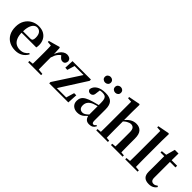

<svg xmlns="http://www.w3.org/2000/svg" viewBox="205 -2001 3199 3199"><g transform="rotate(45 1804.5 -401.5)"><path d="M316.2 16.2Q235.8 16.2 173.2 -16.5Q110.6 -49.1 75.1 -113Q39.6 -176.9 39.6 -268.8Q39.6 -358.8 77.6 -422.2Q115.5 -485.7 177.2 -518.8Q238.9 -551.9 309.4 -551.9Q383.1 -551.9 433.5 -522.5Q483.8 -493.1 509.6 -443.2Q535.4 -393.3 535.4 -330.9Q535.4 -296.1 528.7 -270.2H98.1V-304.6H353.4Q385.5 -304.6 396.9 -322.2Q408.3 -339.8 408.3 -380.4Q408.3 -446.3 380.2 -482.2Q352.1 -518 304.1 -518Q270.7 -518 242.6 -492.9Q214.6 -467.8 198.1 -416Q181.7 -364.1 181.7 -282.7Q181.7 -200.5 204.9 -148.2Q228 -95.8 268.8 -71.7Q309.5 -47.5 361.4 -47.5Q414.4 -47.5 450.9 -67.7Q487.3 -87.9 514.2 -123.2L532.1 -109.9Q500.6 -49.8 445.7 -16.8Q390.7 16.2 316.2 16.2Z M607.2 0V-29.9L715.3 -41.2H801.8L912.2 -29.9V0ZM678.2 0Q679.9 -25.5 680.4 -67.4Q680.9 -109.4 681.4 -154.8Q681.9 -200.3 681.9 -234.8V-310.2Q681.9 -360.7 681 -394.1Q680.2 -427.5 678.2 -463.8L600.1 -470.7V-495.2L796.2 -550.4L809.2 -541.7L816.6 -398.7V-397.7V-234.8Q816.6 -200.3 817.1 -154.8Q817.6 -109.4 818.1 -67.4Q818.6 -25.5 819.6 0ZM816.4 -320.2 783.3 -380.9H810.4Q825 -435.6 851.6 -473.9Q878.3 -512.2 911.4 -532.1Q944.5 -551.9 977.6 -551.9Q1011.2 -551.9 1036.4 -536.8Q1061.7 -521.7 1068.7 -484.5Q1067.9 -453.2 1052.2 -432.6Q1036.4 -411.9 1002.2 -411.9Q977.5 -411.9 959.2 -425.8Q941 -439.6 921.8 -464.4L898.8 -490.9L935.4 -485.1Q892.5 -463.1 864.2 -424.7Q835.9 -386.2 816.4 -320.2Z M1104.1 0V-29.9L1423.2 -521.1V-491.9L1415.2 -502.1H1303.7H1168.9L1204.7 -521.1L1158.6 -370.7L1109.1 -373.9L1117.1 -535.7H1550.7V-505.1L1237.8 -13.9L1242.3 -52.5L1244.8 -33.6H1358.8H1494L1465.4 -17.1L1513.4 -177.5H1564L1554 0Z M1775.6 16.2Q1713.2 16.2 1672.8 -19.4Q1632.3 -54.9 1632.3 -117.6Q1632.3 -161.2 1651 -193.6Q1669.7 -226.1 1714.1 -251.5Q1758.6 -277 1834.4 -297.9Q1873.8 -309.4 1923.4 -322Q1973 -334.6 2013 -344.4V-318.9Q1973 -308.9 1933 -297.6Q1892.9 -286.4 1866.1 -276.7Q1812.3 -254.9 1785.1 -220.6Q1757.8 -186.4 1757.8 -135.9Q1757.8 -90.4 1780.1 -67.9Q1802.3 -45.3 1839 -45.3Q1855.3 -45.3 1873.7 -52.6Q1892.1 -59.9 1916.4 -79.7Q1940.8 -99.4 1974.3 -135.5L1989.8 -82.4H1954.7Q1925.6 -50.6 1900.2 -28.7Q1874.7 -6.8 1845.4 4.7Q1816 16.2 1775.6 16.2ZM2055.1 15.2Q2003.6 15.2 1976.9 -14.2Q1950.2 -43.6 1943.9 -94V-96.5V-381.4Q1943.9 -434.7 1933.8 -464.5Q1923.7 -494.3 1900.6 -506.3Q1877.5 -518.3 1839 -518.3Q1813.4 -518.3 1786.3 -512.2Q1759.2 -506.1 1722.8 -491.2L1785.1 -516.3L1774.9 -439.2Q1772.3 -395.9 1753.6 -378Q1734.8 -360.2 1709.3 -360.2Q1660.1 -360.2 1648.2 -406.5Q1657.9 -473.5 1718.4 -512.7Q1778.9 -551.9 1884.1 -551.9Q1984.4 -551.9 2029.7 -505.9Q2075.1 -459.8 2075.1 -356.2V-94.8Q2075.1 -60.3 2083.8 -47Q2092.6 -33.8 2108.7 -33.8Q2120.3 -33.8 2130.3 -40.9Q2140.3 -48.1 2153.7 -67.2L2170.9 -53.4Q2153 -17.5 2125.2 -1.1Q2097.4 15.2 2055.1 15.2ZM1752.8 -666.6Q1725.3 -666.6 1704.1 -684.1Q1682.9 -701.6 1682.9 -733.2Q1682.9 -764.2 1704.1 -782.2Q1725.3 -800.1 1752.8 -800.1Q1780.5 -800.1 1801.7 -782.2Q1822.8 -764.2 1822.8 -733.2Q1822.8 -701.6 1801.7 -684.1Q1780.5 -666.6 1752.8 -666.6ZM1992 -666.6Q1964.3 -666.6 1943 -684.1Q1921.7 -701.6 1921.7 -733.2Q1921.7 -764.2 1943 -782.2Q1964.3 -800.1 1992 -800.1Q2020 -800.1 2040.6 -782.2Q2061.1 -764.2 2061.1 -733.2Q2061.1 -701.6 2040.6 -684.1Q2020 -666.6 1992 -666.6Z M2212.2 0V-29.9L2317.8 -40.2H2381.6L2486 -29.9V0ZM2283.1 0Q2284.1 -25.5 2284.6 -67.4Q2285.1 -109.4 2285.6 -154.8Q2286.1 -200.3 2286.1 -234.8V-747.8L2208 -753.3V-780.3L2407.6 -819L2421.4 -810L2418.4 -650.9V-442.8L2420.8 -429.3V-234.8Q2420.8 -200.3 2421.3 -154.8Q2421.8 -109.4 2422.7 -67.4Q2423.6 -25.5 2424.6 0ZM2558 0V-29.9L2661.9 -40.2H2724.2L2832.6 -29.9V0ZM2626.5 0Q2628.2 -25.5 2628.7 -66.9Q2629.2 -108.4 2629.7 -153.8Q2630.2 -199.3 2630.2 -234.8V-369.8Q2630.2 -433.2 2608.6 -458.7Q2587 -484.2 2550.5 -484.2Q2517.4 -484.2 2475.6 -460.7Q2433.8 -437.1 2388.2 -384.1L2359.3 -426.7H2400.3Q2451.9 -493.2 2501 -522.6Q2550.2 -551.9 2609.5 -551.9Q2680.8 -551.9 2722.9 -506.5Q2764.9 -461.1 2764.9 -358.8V-234.8Q2764.9 -199.3 2765.4 -153.8Q2765.9 -108.4 2766.6 -66.9Q2767.2 -25.5 2768.2 0Z M2894.5 0V-29.9L3006.2 -40.2H3069L3185.6 -29.9V0ZM2970.1 0Q2971.1 -35.1 2971.6 -75.2Q2972.1 -115.3 2972.6 -156.4Q2973.1 -197.6 2973.1 -234.8V-747.8L2895 -753.3V-780.3L3096.6 -819L3111.6 -810L3107.8 -650.9V-234.8Q3107.8 -197.6 3108.3 -156.4Q3108.8 -115.3 3109.7 -75.2Q3110.6 -35.1 3111.6 0Z M3385.4 -496.1V-535.7H3582.2V-496.1ZM3461.1 16.2Q3389.7 16.2 3353.1 -19.3Q3316.5 -54.8 3316.5 -131.7Q3316.5 -159.8 3317 -182.4Q3317.5 -205 3317.5 -234.7V-496.1H3230V-527.5L3339.7 -538L3321.1 -525.2L3367.5 -695.8H3454.3L3452.2 -519.3V-508.7V-123.8Q3452.2 -81.6 3469.7 -62.3Q3487.2 -43 3518.3 -43Q3538.4 -43 3554 -50.4Q3569.7 -57.9 3589.7 -72.5L3605.2 -56Q3583.7 -21.1 3548.3 -2.5Q3512.9 16.2 3461.1 16.2Z"/></g></svg>

Font: Noto Serif KR
Style: Regular
Weight: 200
Designer: Ryoko NISHIZUKA 西塚涼子 (kana & ideographs); Frank Grießhammer (Latin, Greek & Cyrillic); Wenlong ZHANG 张文龙 (bopomofo); San
Foundry: Adobe
Version: Version 2.001;hotconv 1.1.0;makeotfexe 2.6.0